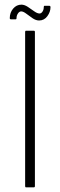

<svg xmlns="http://www.w3.org/2000/svg" viewBox="-20 -805 257 825"><path d="M130 -5Q130 0 125 0H92Q88 0 88 -5V-668Q88 -673 92 -673H125Q130 -673 130 -668ZM27 -722Q22 -722 22 -727Q22 -751 36.5 -768Q51 -785 72 -785Q85 -785 99.5 -775.5Q114 -766 127 -756.5Q140 -747 150 -747Q157 -747 162.5 -755Q168 -763 168 -774Q168 -780 171 -780H192Q197 -780 197 -774Q197 -754 183.5 -735.5Q170 -717 148 -717Q134 -717 119.5 -727Q105 -737 92.5 -746.5Q80 -756 71 -756Q63 -756 57 -747Q51 -738 51 -727Q51 -722 47 -722Z"/></svg>

Font: Glory Thin ExtraLight
Style: Regular
Weight: 250
Version: Version 1.011